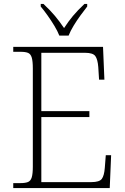

<svg xmlns="http://www.w3.org/2000/svg" viewBox="-20 -951 633 971"><path d="M47 0V-25H84Q108 -25 121.5 -30.5Q135 -36 140.5 -54Q146 -72 146 -108V-605Q146 -642 140.5 -660Q135 -678 122 -683.5Q109 -689 84 -689H47V-714H501L508 -548H481L477 -612Q474 -651 462 -667.5Q450 -684 410 -684H189V-389H432V-359H189V-30H442Q483 -30 495 -46.5Q507 -63 510 -102L515 -166H542L535 0ZM280 -771Q271 -794 255 -820.5Q239 -847 220.5 -873Q202 -899 186 -918V-931H200Q235 -898 258 -870.5Q281 -843 304 -809Q326 -843 349 -870.5Q372 -898 407 -931H421V-918Q406 -899 387 -873Q368 -847 352 -820.5Q336 -794 327 -771Z"/></svg>

Font: Noto Serif Tamil ExtraLight
Style: Italic
Weight: 200
Italic angle: -12°
Designer: Indian Type Foundry, Tom Grace, and the Monotype Design Team
Foundry: Monotype Imaging Inc.
Version: Version 2.003; ttfautohint (v1.8.4.7-5d5b)